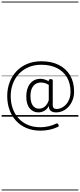

<svg xmlns="http://www.w3.org/2000/svg" viewBox="-20 -1438 986 2366"><path d="M304 -249Q304 -298 315.5 -337.5Q327 -377 349.5 -406Q372 -435 405 -451Q438 -467 480 -467Q503 -467 529.5 -459Q556 -451 581 -436V-448Q582 -456 588 -459.5Q594 -463 606 -463Q618 -463 624 -459Q630 -455 630 -447V-142Q630 -119 641.5 -107Q653 -95 678 -95Q710 -95 740.5 -110Q771 -125 795.5 -152.5Q820 -180 834.5 -219Q849 -258 849 -308Q849 -410 805.5 -484.5Q762 -559 681.5 -599.5Q601 -640 489 -640Q401 -640 331.5 -610Q262 -580 213 -527.5Q164 -475 138 -405Q112 -335 112 -254Q112 -173 136 -103.5Q160 -34 207 18.5Q254 71 322 100.5Q390 130 478 130Q529 130 580 118Q631 106 676 84Q691 78 700 98Q710 119 693 126Q645 149 590.5 160.5Q536 172 478 172Q381 172 305 139.5Q229 107 176.5 49Q124 -9 96.5 -86.5Q69 -164 69 -255Q69 -344 98 -422Q127 -500 181.5 -558.5Q236 -617 314 -650Q392 -683 489 -683Q615 -683 705 -637.5Q795 -592 844 -508.5Q893 -425 893 -310Q893 -252 874.5 -204.5Q856 -157 825 -123Q794 -89 754 -71Q714 -53 672 -53Q630 -53 606.5 -71.5Q583 -90 583 -121Q583 -124 583 -127Q583 -130 583 -133Q559 -89 524 -71Q489 -53 453 -53Q388 -53 346 -103Q304 -153 304 -249ZM355 -252Q355 -206 367 -171.5Q379 -137 403 -118Q427 -99 462 -99Q485 -99 507.5 -109Q530 -119 549 -141.5Q568 -164 581 -202V-392Q554 -409 530 -415Q506 -421 482 -421Q453 -421 430 -410Q407 -399 390 -378Q373 -357 364 -325.5Q355 -294 355 -252ZM0 898H946V908H0ZM0 -20H946V0H0ZM0 -505H946V-500H0ZM0 -1418H946V-1408H0Z"/></svg>

Font: Playwrite FR Trad Guides
Style: Regular
Weight: 400
Designer: Veronika Burian, José Scaglione
Foundry: TypeTogether
Version: Version 1.003